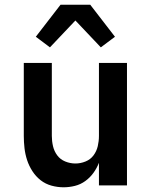

<svg xmlns="http://www.w3.org/2000/svg" viewBox="-20 -787 640 815"><path d="M250 8Q224 8 198.5 1Q173 -6 152.5 -22Q132 -38 117.5 -60.5Q103 -83 95 -107.5Q87 -132 84 -158Q81 -184 81 -210V-520H200V-210Q200 -188 205 -166.5Q210 -145 223 -127.5Q236 -110 257 -101.5Q278 -93 300 -93Q322 -93 343 -101.5Q364 -110 377 -127.5Q390 -145 395 -166.5Q400 -188 400 -210V-520H519V0H400V-96Q391 -73 376.5 -53Q362 -33 342 -18.5Q322 -4 298 2Q274 8 250 8ZM192 -586 132 -631 237 -767H363L468 -631L408 -586L300 -700Z"/></svg>

Font: Iosevka Extended
Style: Bold
Weight: 700
Width: 7
Monospace: yes
Designer: Belleve Invis
Foundry: Belleve Invis
Version: Version 32.5.0; ttfautohint (v1.8.4)